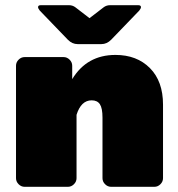

<svg xmlns="http://www.w3.org/2000/svg" viewBox="-20 -720 686 740"><path d="M325 -550H279.2Q258.3 -550 241.7 -566.7L133.3 -679.2Q126.7 -687.5 126.7 -692.5Q126.7 -700 137.5 -700H245.8Q260 -700 270.8 -691.7L325 -650L379.2 -691.7Q390 -700 404.2 -700H512.5Q523.3 -700 523.3 -692.5Q523.3 -687.5 516.7 -679.2L408.3 -566.7Q391.7 -550 370.8 -550ZM41.7 -33.3V-466.7Q41.7 -480 51.7 -490Q61.7 -500 75 -500H225Q238.3 -500 248.3 -490Q258.3 -480 258.3 -466.7V-415Q315 -508.3 425 -508.3Q507.5 -508.3 557.9 -457.5Q608.3 -406.7 608.3 -316.7V-33.3Q608.3 -20 598.3 -10Q588.3 0 575 0H408.3Q395 0 385 -10Q375 -20 375 -33.3V-266.7Q375 -303.3 365 -318.3Q355 -333.3 333.3 -333.3Q292.5 -333.3 275 -277.5V-33.3Q275 -20 265 -10Q255 0 241.7 0H75Q61.7 0 51.7 -10Q41.7 -20 41.7 -33.3Z"/></svg>

Font: BoonTook Mon
Style: Regular
Weight: 400
Designer: Sungsit Sawaiwan
Foundry: FontUni
Version: Version 3.0